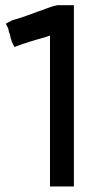

<svg xmlns="http://www.w3.org/2000/svg" viewBox="-20 -710 378 722"><path d="M196.3 -690.4H197.3H200.2H204.1H209H213.9H220.7H225.6H233.4H240.2H257.8V-8.8H240.2H238.3H234.4H224.6H214.8H208H202.1H193.4H185.5H168V-576.2Q135.7 -565.4 129.9 -564.5L89.8 -552.7Q81.1 -548.8 69.3 -545.9Q59.6 -543 34.2 -533.2L26.4 -548.8Q23.4 -553.7 22.5 -560.5Q20.5 -564.5 19.5 -569.3Q19.5 -573.2 15.6 -585.9L13.7 -588.9Q11.7 -601.6 10.7 -603.5L2 -621.1Q20.5 -630.9 22.5 -631.8L23.4 -632.8Q46.9 -639.6 64.5 -645.5Q83 -652.3 127 -668L169.9 -683.6Q177.7 -686.5 195.3 -690.4ZM15.6 -585.9Z"/></svg>

Font: LeFont
Style: Default
Weight: 400
Designer: Leryon MEDIA
Version: Version 1.0